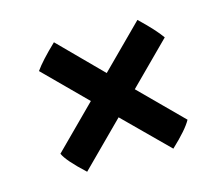

<svg xmlns="http://www.w3.org/2000/svg" viewBox="-66 -560 642 553"><g transform="rotate(-15 255.5 -283.5)"><path d="M388 -91 259 -219 131 -91Q80 -138 70 -161L194 -285L72 -407Q90 -433 135 -476L259 -351L384 -476Q429 -433 447 -407L325 -285L449 -161Q435 -135 388 -91Z"/></g></svg>

Font: Oleo Script
Style: Bold
Weight: 700
Designer: Soytutype
Foundry: Soytutype
Version: Version 1.002